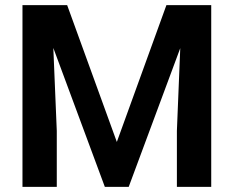

<svg xmlns="http://www.w3.org/2000/svg" viewBox="-20 -731 915 751"><path d="M126.5 -710.9H242.7L437 -175.8L630.9 -710.9H747.6L483.4 0H390.1ZM67.9 -710.9H181.6L202.1 -219.2V0H67.9ZM691.9 -710.9H806.2V0H671.9V-219.2Z"/></svg>

Font: Roboto SemiBold
Style: Regular
Weight: 600
Designer: Christian Robertson
Foundry: Google
Version: Version 3.009; 2024